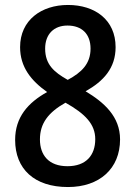

<svg xmlns="http://www.w3.org/2000/svg" viewBox="-20 -744 545 774"><path d="M254 10C381 10 464 -64 464 -182C464 -274 400 -331 325 -376C398 -417 446 -470 446 -554C446 -664 363 -724 254 -724C147 -724 61 -663 61 -554C61 -474 105 -419 170 -373C93 -330 41 -272 41 -180C41 -63 118 10 254 10ZM253 -422C198 -453 162 -484 162 -548C162 -607 198 -641 252 -641C310 -641 345 -607 345 -548C345 -487 309 -452 253 -422ZM252 -74C177 -74 141 -118 141 -182C141 -247 175 -291 244 -330C324 -285 364 -243 364 -183C364 -118 327 -74 252 -74Z"/></svg>

Font: Noto Sans Devanagari UI SemiCondensed Medium
Style: Regular
Weight: 500
Width: 4
Designer: Jelle Bosma - Monotype Design Team
Foundry: Monotype Imaging Inc.
Version: Version 2.004